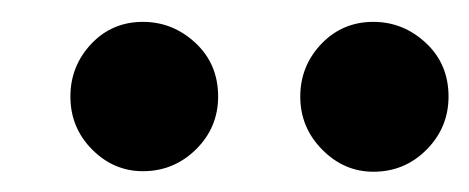

<svg xmlns="http://www.w3.org/2000/svg" viewBox="-20 -776 440 180"><path d="M330 -615Q302.5 -615 282 -635.8Q261.5 -656.5 261.5 -685.5Q261.5 -714 281.2 -734.8Q301 -755.5 330 -755.5Q358 -755.5 379.2 -735.8Q400.5 -716 400.5 -685.5Q400.5 -656.5 380 -635.8Q359.5 -615 330 -615ZM114 -615.5Q86.5 -615.5 66.2 -636Q46 -656.5 46 -685.5Q46 -714 65.5 -734.8Q85 -755.5 114 -755.5Q142 -755.5 163.2 -735.8Q184.5 -716 184.5 -685.5Q184.5 -656.5 163.8 -636Q143 -615.5 114 -615.5Z"/></svg>

Font: Edu AU VIC WA NT Hand SemiBold
Style: Regular
Weight: 600
Version: Version 1.001